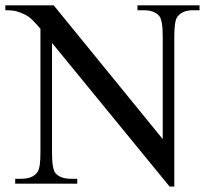

<svg xmlns="http://www.w3.org/2000/svg" viewBox="-33 -682 775 713"><path d="M-13.2 -662.1H166.5L571.3 -165.5V-547.4Q571.3 -608.4 557.6 -623.5Q539.6 -644 500.5 -644H477.5V-662.1H708V-644H684.6Q642.6 -644 625 -618.7Q614.3 -603 614.3 -547.4V10.7H596.7L160.2 -522.5V-114.7Q160.2 -53.7 173.3 -38.6Q191.9 -18.1 230.5 -18.1H253.9V0H23.4V-18.1H46.4Q88.9 -18.1 106.4 -43.5Q117.2 -59.1 117.2 -114.7V-575.2Q88.4 -608.9 73.5 -619.6Q58.6 -630.4 29.8 -639.6Q15.6 -644 -13.2 -644Z"/></svg>

Font: Jameel Khushkhati
Style: Regular
Weight: 400
Version: Version 3.5